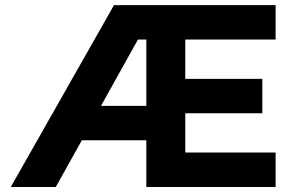

<svg xmlns="http://www.w3.org/2000/svg" viewBox="-20 -743 1161 763"><path d="M22.9 0H201.7L305.2 -185.5H561.5V0H1075.2V-136.7H716.3V-293H1022.5V-429.7H716.3V-585.9H1075.2V-722.7H433.1ZM561.5 -322.3H381.3L528.3 -585.9H561.5Z"/></svg>

Font: Giphurs ExtraBold
Style: Regular
Weight: 800
Version: Version 1.000